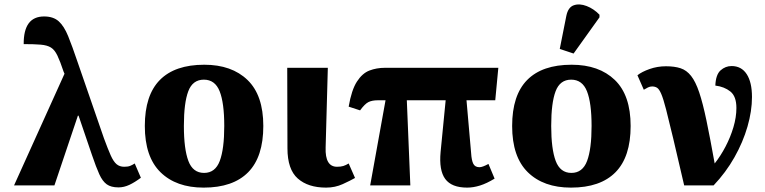

<svg xmlns="http://www.w3.org/2000/svg" viewBox="-20 -845 3486 875"><path d="M44 0 274 -509 270 -518Q254 -566 241.5 -592Q229 -618 212 -628.5Q195 -639 165.5 -641.5Q136 -644 88 -644Q87 -770 181 -770Q223 -770 247.5 -748Q272 -726 290.5 -680.5Q309 -635 333 -564L454 -214Q472 -165 484.5 -137Q497 -109 511 -97Q525 -85 546 -85Q563 -85 573 -89Q583 -93 594 -100L622 -35Q594 -14 569.5 -2.5Q545 9 520 9Q486 9 466.5 -5Q447 -19 432.5 -51Q418 -83 399 -139L338 -318H335L228 0Z M908 10Q783 10 711.5 -60Q640 -130 640 -271Q640 -411 708.5 -480.5Q777 -550 911 -550Q1036 -550 1108 -480.5Q1180 -411 1180 -271Q1180 -130 1111 -60Q1042 10 908 10ZM910 -57Q961 -57 981.5 -111.5Q1002 -166 1002 -271Q1002 -376 981 -429Q960 -482 909 -482Q858 -482 838 -429Q818 -376 818 -271Q818 -166 838.5 -111.5Q859 -57 910 -57Z M1466 10Q1384 10 1337 -31.5Q1290 -73 1290 -169L1289 -536H1474L1464 -173Q1461 -85 1516 -85Q1533 -85 1544.5 -88.5Q1556 -92 1569 -100L1598 -34Q1577 -22 1542 -6Q1507 10 1466 10Z M1667 0 1737 -388H1702Q1676 -388 1659.5 -380Q1643 -372 1621 -342L1569 -359Q1582 -435 1606.5 -473Q1631 -511 1663.5 -523.5Q1696 -536 1734 -536H2251L2237 -388H2106L2127 -148Q2129 -114 2137 -98.5Q2145 -83 2165 -83Q2179 -83 2206 -98L2234 -31Q2198 -9 2167.5 0.5Q2137 10 2109 10Q2038 10 2009 -29.5Q1980 -69 1988 -153L2011 -388H1834L1850 0Z M2582 10Q2457 10 2385.5 -60Q2314 -130 2314 -271Q2314 -411 2382.5 -480.5Q2451 -550 2585 -550Q2710 -550 2782 -480.5Q2854 -411 2854 -271Q2854 -130 2785 -60Q2716 10 2582 10ZM2584 -57Q2635 -57 2655.5 -111.5Q2676 -166 2676 -271Q2676 -376 2655 -429Q2634 -482 2583 -482Q2532 -482 2512 -429Q2492 -376 2492 -271Q2492 -166 2512.5 -111.5Q2533 -57 2584 -57ZM2594 -601 2531 -622 2561 -773Q2569 -812 2595 -821Q2621 -830 2653.5 -817.5Q2686 -805 2712 -778V-766Z M3098 0Q3068 -130 3048 -214Q3028 -298 3015.5 -346.5Q3003 -395 2993.5 -417Q2984 -439 2974.5 -445Q2965 -451 2952 -451Q2942 -451 2933 -446.5Q2924 -442 2914 -436L2885 -502Q2905 -518 2940.5 -530.5Q2976 -543 3015 -543Q3054 -543 3081.5 -534Q3109 -525 3129.5 -499Q3150 -473 3166.5 -424Q3183 -375 3199.5 -296Q3216 -217 3237 -100Q3264 -134 3286.5 -177Q3309 -220 3322.5 -265.5Q3336 -311 3336 -353Q3336 -406 3308.5 -428Q3281 -450 3240 -455Q3242 -505 3264 -524.5Q3286 -544 3314 -544Q3359 -544 3383 -507Q3407 -470 3407 -403Q3407 -339 3386.5 -268Q3366 -197 3327 -128Q3288 -59 3232 0Z"/></svg>

Font: Noto Serif ExtraBold
Style: Regular
Weight: 800
Designer: Monotype Design Team
Foundry: Monotype Imaging Inc.
Version: Version 2.014